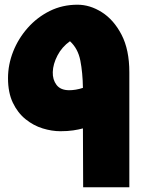

<svg xmlns="http://www.w3.org/2000/svg" viewBox="-20 -795 649 815"><path d="M529 -488V0H333L332 -250Q314 -245 290.5 -241.5Q267 -238 236 -238Q200 -238 161 -250Q122 -262 88.5 -289Q55 -316 34.5 -359Q14 -402 14 -463Q14 -521 36 -576.5Q58 -632 98 -677Q138 -722 191.5 -748.5Q245 -775 309 -775Q362 -775 412.5 -743Q463 -711 496 -647.5Q529 -584 529 -488ZM204 -489Q203 -457 220 -434.5Q237 -412 274 -412Q287 -412 302 -414.5Q317 -417 332 -422Q331 -487 321 -538Q311 -589 277 -620Q243 -596 224 -559.5Q205 -523 204 -489Z"/></svg>

Font: Kufam Black
Style: Regular
Weight: 900
Designer: Wael Morcos, Artur Schmal
Foundry: Original Type
Version: Version 1.301; ttfautohint (v1.8.3)